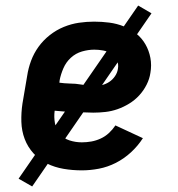

<svg xmlns="http://www.w3.org/2000/svg" viewBox="-20 -606 640 692"><path d="M275 8Q241 8 209 2.5Q177 -3 149.5 -16.5Q122 -30 101 -53Q80 -76 69 -105Q58 -134 57 -167Q56 -200 61 -233L78 -333Q82 -360 92 -387Q102 -414 119 -437.5Q136 -461 159.5 -479.5Q183 -498 210 -509Q237 -520 264.5 -524Q292 -528 319 -528Q347 -528 374 -524.5Q401 -521 426 -511Q451 -501 471 -485Q491 -469 504 -446.5Q517 -424 522 -397.5Q527 -371 522 -343Q519 -322 508.5 -301Q498 -280 482 -262.5Q466 -245 445.5 -232.5Q425 -220 403.5 -212.5Q382 -205 360 -202.5Q338 -200 316 -200Q299 -200 281.5 -201Q264 -202 246.5 -202.5Q229 -203 212 -204Q195 -205 177 -207Q174 -184 178 -162Q182 -140 195.5 -123.5Q209 -107 230.5 -100Q252 -93 275 -93Q292 -93 309 -96Q326 -99 342.5 -106.5Q359 -114 372.5 -126.5Q386 -139 396 -154L495 -108Q477 -80 452 -57Q427 -34 397.5 -19Q368 -4 336.5 2Q305 8 275 8ZM321 -296Q334 -296 348 -299.5Q362 -303 374 -311Q386 -319 394.5 -331.5Q403 -344 405 -358Q408 -374 401.5 -389Q395 -404 381.5 -412.5Q368 -421 352 -424Q336 -427 320 -427Q298 -427 275.5 -420.5Q253 -414 235.5 -398Q218 -382 208.5 -360Q199 -338 195 -317L194 -308Q203 -307 212 -306Q221 -305 230 -305Q241 -305 252.5 -304Q264 -303 275 -301Q286 -299 297.5 -297.5Q309 -296 321 -296ZM96 66 47 38 478 -586 526 -558Z"/></svg>

Font: Iosevka Etoile
Style: Bold Italic
Weight: 700
Italic angle: -9°
Designer: Belleve Invis
Foundry: Belleve Invis
Version: Version 28.1.0; ttfautohint (v1.8.4)